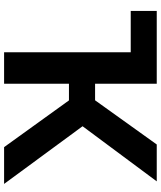

<svg xmlns="http://www.w3.org/2000/svg" viewBox="54 -822 768 915"><g transform="rotate(90 437.5 -364.0)"><path d="M300.8 -727.5V-603.5H31.7V-727.5ZM228.5 0V-727.5H378.4V-433.6H457.5L668 -727.5H843.8L581.1 -374L856 0H680.7L458 -309.1H378.4V0Z"/></g></svg>

Font: Inter 20pt
Style: Bold
Weight: 700
Version: Version 4.001;git-66647c0bb